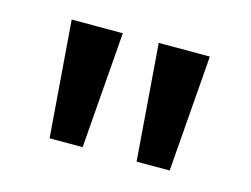

<svg xmlns="http://www.w3.org/2000/svg" viewBox="-50 -791 537 411"><g transform="rotate(15 218.0 -585.0)"><path d="M64.9 -713.9H178.2L158.2 -456.1H85ZM257.8 -713.9H371.1L351.1 -456.1H277.8Z"/></g></svg>

Font: Open Sans
Style: SemiBold
Weight: 600
Foundry: Ascender Corporation
Version: Version 1.10